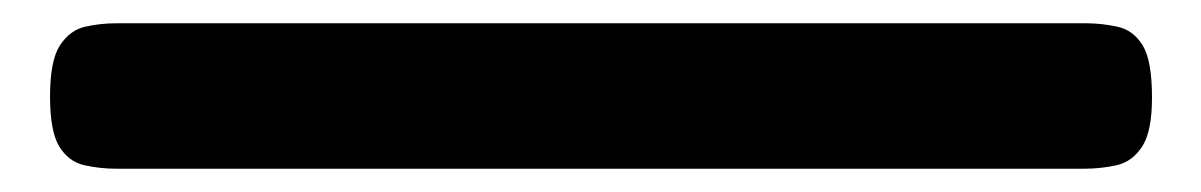

<svg xmlns="http://www.w3.org/2000/svg" viewBox="-20 50 1032 165"><path d="M80 195Q66 195 52.5 192Q39 189 31 176Q23 163 23 133Q23 102 31.5 89Q40 76 53 73Q66 70 80 70H913Q927 70 940.5 73Q954 76 962 89Q970 102 970 134Q970 163 961.5 176Q953 189 939.5 192Q926 195 912 195Z"/></svg>

Font: Fredoka Expanded SemiBold
Style: Regular
Weight: 600
Width: 7
Designer: Ben Nathan
Foundry: Milena B. Brandão, Ben Nathan
Version: Version 2.001